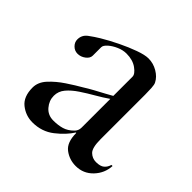

<svg xmlns="http://www.w3.org/2000/svg" viewBox="-131 -605 728 728"><g transform="rotate(45 232.5 -241.0)"><path d="M366 1Q332 1 305.5 -19Q279 -39 279 -89L277 -90Q257 -58 220 -29Q183 0 133 0Q97 0 68.5 -22.5Q40 -45 40 -94Q40 -123 63 -148Q86 -173 117.5 -194Q149 -215 177 -231Q191 -240 212 -251.5Q233 -263 252 -273Q271 -283 279 -288V-391Q279 -405 257 -421Q235 -437 201 -437Q182 -437 162.5 -428.5Q143 -420 129.5 -408Q116 -396 116 -386V-341Q116 -327 101.5 -316Q87 -305 70 -305Q54 -305 42.5 -316.5Q31 -328 31 -343Q31 -367 50.5 -381.5Q70 -396 90 -408Q120 -426 155 -443Q190 -460 222 -471.5Q254 -483 273 -483Q299 -483 322 -469.5Q345 -456 355 -436Q359 -429 360 -411.5Q361 -394 361 -377V-138Q361 -92 375.5 -78Q390 -64 410 -64Q433 -64 444 -73.5Q455 -83 459 -98H465Q463 -58 435 -28.5Q407 1 366 1ZM184 -61Q210 -61 230 -67Q250 -73 267 -90Q279 -101 279 -118V-272Q256 -256 229 -240.5Q202 -225 176.5 -208Q151 -191 135 -172Q119 -153 119 -129Q119 -103 137 -82Q155 -61 184 -61Z"/></g></svg>

Font: Mulat Addis
Style: Regular
Weight: 400
Designer: Fasil fikreab
Version: Version 1.001; ttfautohint (v1.8.3)